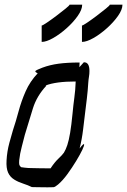

<svg xmlns="http://www.w3.org/2000/svg" viewBox="-20 -778 543 820"><path d="M183 22Q163 22 140 21.5Q117 21 116 21Q100 13 78.5 6Q57 -1 41 -11Q23 -22 14.5 -41Q6 -60 8 -93Q10 -131 20 -168Q30 -205 35 -221Q48 -260 59.5 -303Q71 -346 89.5 -388Q108 -430 141 -465Q128 -471 131.5 -475Q135 -479 161 -489Q193 -501 230.5 -506Q268 -511 318 -511H320L319 -491L338 -512H339Q362 -512 362 -475Q362 -462 360 -450.5Q358 -439 357 -425Q355 -391 351 -357.5Q347 -324 343 -292Q340 -268 335 -225.5Q330 -183 320 -144Q337 -166 339 -162Q341 -158 331.5 -138Q322 -118 305 -90Q288 -62 268 -34.5Q248 -7 228 10Q215 21 208.5 21.5Q202 22 183 22ZM190 -59H196Q213 -85 229.5 -100.5Q246 -116 253 -126Q261 -139 267.5 -158.5Q274 -178 279.5 -210.5Q285 -243 290 -295Q293 -328 297.5 -361Q302 -394 303 -425V-430Q219 -430 175 -413L177 -412H178Q137 -368 120.5 -315Q104 -262 86 -202Q81 -181 73 -151.5Q65 -122 62 -93Q61 -80 62.5 -74.5Q64 -69 70 -64Q72 -64 85 -62Q98 -60 122 -60Q123 -60 146.5 -59.5Q170 -59 190 -59ZM330 -599V-669Q334 -669 352.5 -681.5Q371 -694 393.5 -711Q416 -728 432.5 -741.5Q449 -755 449 -758H503Q503 -737 484 -710Q465 -683 436.5 -657.5Q408 -632 379 -615.5Q350 -599 330 -599ZM158 -599V-669Q162 -669 180.5 -681.5Q199 -694 221.5 -711Q244 -728 260.5 -741.5Q277 -755 277 -758H331Q331 -737 312 -710Q293 -683 264.5 -657.5Q236 -632 207 -615.5Q178 -599 158 -599Z"/></svg>

Font: Syne Tactile
Style: Regular
Weight: 400
Designer: Lucas Descroix
Foundry: Bonjour Monde
Version: Version 2.100; ttfautohint (v1.8.3)